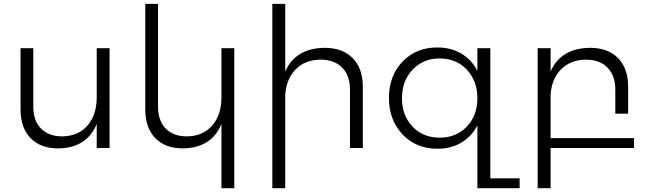

<svg xmlns="http://www.w3.org/2000/svg" viewBox="-20 -777 3394 1008"><path d="M487.8 -523.9H555.2V0H487.8V-126Q435.5 0.5 285.2 2Q192.4 2 140.1 -52.2Q87.9 -106.4 87.9 -202.1V-523.9H154.8V-217.8Q154.8 -143.6 195.1 -102.3Q235.4 -61 307.1 -61Q391.6 -62.5 439.7 -118.4Q487.8 -174.3 487.8 -267.1Z M1142.6 -523.9H1210V210.9H1142.6V-126Q1090.3 0.5 939.9 2Q847.2 2 794.9 -52.2Q742.7 -106.4 742.7 -202.1V-756.8H809.6V-217.8Q809.6 -143.6 849.9 -102.3Q890.1 -61 961.9 -61Q1046.4 -62.5 1094.5 -118.4Q1142.6 -174.3 1142.6 -267.1Z M1684.6 -525.9Q1778.8 -525.9 1831.8 -471.7Q1884.8 -417.5 1884.8 -321.8V0H1817.4V-306.2Q1817.4 -380.4 1776.4 -422.1Q1735.4 -463.9 1661.6 -463.9Q1581.5 -462.4 1533 -413.6Q1484.4 -364.7 1477.5 -282.2V210.9H1409.7V-756.8H1477.5V-401.9Q1531.7 -524.4 1684.6 -525.9Z M2554.2 159.2H2708V210.9H2486.3V-119.1Q2456.5 -60.5 2402.1 -28.3Q2347.7 3.9 2276.4 3.9Q2164.6 3.9 2093.3 -71.3Q2022 -146.5 2022 -263.2Q2022 -379.4 2093.3 -453.6Q2164.6 -527.8 2275.4 -527.8Q2347.7 -527.8 2402.1 -495.6Q2456.5 -463.4 2486.3 -404.8V-523.9H2554.2ZM2486.3 -261.2Q2486.3 -352.5 2430.7 -411.4Q2375 -470.2 2288.1 -470.2Q2201.7 -470.2 2146 -411.1Q2090.3 -352.1 2090.3 -261.2Q2090.3 -170.4 2145.8 -112.3Q2201.2 -54.2 2288.1 -54.2Q2375 -54.2 2430.7 -112.3Q2486.3 -170.4 2486.3 -261.2Z M3308.6 -51.8V0H2870.6V210.9H2802.7V-523.9H2870.6V-401.9Q2924.8 -524.4 3077.6 -525.9Q3171.9 -525.9 3224.9 -471.7Q3277.8 -417.5 3277.8 -321.8V-180.2H3210.4V-306.2Q3210.4 -380.4 3169.4 -422.1Q3128.4 -463.9 3054.7 -463.9Q2974.6 -462.4 2926 -413.6Q2877.4 -364.7 2870.6 -282.2V-51.8Z"/></svg>

Font: Montserrat arm Light
Style: Regular
Weight: 300
Designer: Julieta Ulanovsky
Foundry: Julieta Ulanovsky
Version: Version 6.000;PS 006.000;hotconv 1.0.88;makeotf.lib2.5.64775